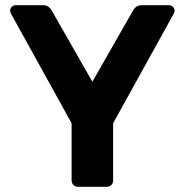

<svg xmlns="http://www.w3.org/2000/svg" viewBox="-20 -720 712 740"><path d="M281 0Q270 0 263 -7Q256 -14 256 -25V-245L22 -668Q21 -671 20 -673.5Q19 -676 19 -679Q19 -687 25.5 -693.5Q32 -700 40 -700H146Q160 -700 168 -693Q176 -686 179 -680L336 -405L493 -680Q496 -686 504 -693Q512 -700 526 -700H632Q640 -700 646.5 -693.5Q653 -687 653 -679Q653 -676 652 -673.5Q651 -671 650 -668L416 -245V-25Q416 -14 409 -7Q402 0 391 0Z"/></svg>

Font: Rubik SemiBold
Style: Regular
Weight: 600
Designer: Hubert and Fischer
Foundry: Hubert and Fischer
Version: Version 2.300;gftools[0.9.30]